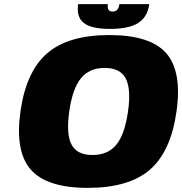

<svg xmlns="http://www.w3.org/2000/svg" viewBox="-20 -890 882 930"><path d="M509.3 -720.2Q708 -720.2 785.2 -632.3Q862.3 -544.4 835 -350.1Q807.6 -155.8 705.8 -67.9Q604 20 405.3 20Q207 20 129.4 -68.1Q51.8 -156.2 79.1 -350.1Q106.4 -543.9 208.7 -632.1Q311 -720.2 509.3 -720.2ZM486.8 -561Q412.6 -561 371.8 -510.7Q331.1 -460.4 315.4 -350.1Q299.8 -239.7 326.7 -189.5Q353.5 -139.2 427.7 -139.2Q502.9 -139.2 543.7 -189.5Q584.5 -239.7 600.1 -350.1Q615.7 -460.4 588.6 -510.7Q561.5 -561 486.8 -561ZM703.1 -870.1Q694.3 -807.1 649.2 -778.6Q604 -750 513.2 -750Q422.4 -750 386 -778.6Q349.6 -807.1 358.4 -870.1H502.4Q497.1 -834 525.4 -834Q540 -834 547.9 -842.8Q555.7 -851.6 558.1 -870.1Z"/></svg>

Font: Fivo Sans Black
Style: Regular
Weight: 900
Designer: Alexander Slobzheninov
Foundry: Alexander Slobzheninov
Version: 1.0